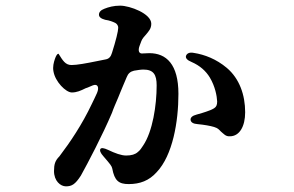

<svg xmlns="http://www.w3.org/2000/svg" viewBox="-20 -604 1040 679"><path d="M335 -77C332 -72 335 -63 346 -51C371 -22 375 -17 377 -8C385 35 400 47 435 47C475 47 507 35 534 5C591 -55 611 -174 611 -272C611 -377 568 -416 508 -416C501 -416 493 -415 485 -415C471 -413 467 -425 474 -443L480 -459C483 -467 490 -475 499 -485C505 -493 515 -502 515 -520C515 -556 439 -584 405 -584C382 -584 364 -579 349 -573C336 -568 330 -561 330 -552C330 -544 337 -538 352 -534C360 -533 367 -531 373 -529C383 -525 393 -523 397 -512C398 -510 398 -508 398 -505C398 -494 390 -461 376 -417C372 -403 365 -396 354 -394L324 -388C285 -380 252 -374 233 -374C211 -374 202 -390 187 -414L184 -413C182 -412 178 -407 174 -395C170 -383 166 -368 169 -352C175 -315 213 -277 234 -277C251 -277 265 -283 283 -292C285 -293 287 -293 289 -294L308 -302C325 -309 332 -296 323 -275C317 -263 312 -250 305 -237C270 -163 228 -101 190 -51C175 -36 171 -23 171 1C171 36 194 55 213 55C234 55 246 48 266 17C291 -28 342 -125 376 -205C381 -220 390 -240 398 -259C402 -270 409 -285 414 -298C419 -309 423 -320 428 -331C433 -344 441 -351 454 -354C466 -356 478 -358 487 -358C523 -358 534 -340 534 -302C534 -232 520 -139 486 -89C480 -80 476 -73 467 -66C458 -58 445 -54 426 -54C409 -54 387 -62 362 -74C347 -81 338 -82 335 -77ZM657 -385C687 -372 708 -353 722 -330C741 -298 747 -265 748 -245C748 -233 745 -226 737 -221C727 -215 720 -213 709 -209C701 -206 690 -203 676 -199C660 -195 653 -188 654 -180C655 -171 664 -166 679 -165C701 -163 724 -159 737 -155C751 -151 756 -144 761 -139C772 -130 778 -121 793 -122C827 -122 847 -157 847 -207C847 -268 827 -326 782 -364C745 -395 704 -411 665 -417C650 -420 641 -415 638 -407C635 -399 642 -391 657 -385Z"/></svg>

Font: 寒蝉锦书宋Pro Soft
Style: Regular
Weight: 700
Designer: 寒蝉锦书宋{Warren} 思源宋体{Ryoko NISHIZUKA 西塚涼子 (kana & ideographs); Frank Grießhammer (Latin, Greek & Cyrillic); Wenlong ZHANG 
Foundry: Adobe & ChillType
Version: Version 2.000;Glyphs 3.1.1 (3135)